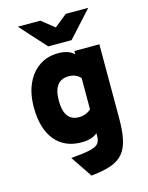

<svg xmlns="http://www.w3.org/2000/svg" viewBox="-137 -816 861 1114"><g transform="rotate(-15 293.5 -259.5)"><path d="M271 213 184 84Q260.5 78 298.8 69Q337 60 349.5 43.8Q362 27.5 362 -1V-17Q328 12 267 12Q163.5 12 106.8 -58.2Q50 -128.5 50 -256Q50 -336.5 77 -396.5Q104 -456.5 152.8 -489.8Q201.5 -523 267 -523Q330 -523 362 -491V-511H512V-67Q512 9.5 500.8 60.5Q489.5 111.5 462.5 142.8Q435.5 174 388.8 190Q342 206 271 213ZM289 -133Q332.5 -133 362 -161V-348Q335.5 -378 292 -378Q200 -378 200 -256Q200 -133 289 -133ZM222.5 -576 81.5 -732H216.5L293.5 -671L369.5 -732H504.5L362.5 -576Z"/></g></svg>

Font: Overpass Black
Style: Regular
Weight: 900
Designer: Delve Withrington, Dave Bailey, Thomas Jockin
Foundry: Delve Fonts LLC
Version: Version 4.000; ttfautohint (v1.8.3)